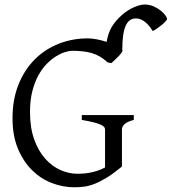

<svg xmlns="http://www.w3.org/2000/svg" viewBox="-20 -796 743 831"><path d="M508.8 -580.1Q512.2 -577.6 507.8 -570.6Q503.4 -563.5 495.4 -554.7Q487.3 -545.9 477.8 -537.4Q468.3 -528.8 461.9 -522.9L445.8 -525.9Q429.7 -541 412.6 -551Q395.5 -561 376.7 -566.4Q357.9 -571.8 336.9 -574Q315.9 -576.2 292 -576.2Q279.8 -576.2 261.5 -570.6Q243.2 -564.9 222.9 -552.5Q202.6 -540 182.6 -519.8Q162.6 -499.5 146.2 -470Q129.9 -440.4 119.9 -401.1Q109.9 -361.8 109.9 -311Q109.9 -243.2 127.9 -192.9Q146 -142.6 175.3 -109.6Q204.6 -76.7 241.2 -60.3Q277.8 -43.9 314.9 -43.9Q350.6 -43.9 380.6 -51Q410.6 -58.1 434.6 -71.3V-236.8Q434.6 -242.2 429.9 -247.3Q425.3 -252.4 413.8 -257.3Q402.3 -262.2 383.1 -267.1Q363.8 -272 334 -276.9V-297.9H559.1V-276.9Q531.2 -270 519.5 -259Q507.8 -248 507.8 -236.8V-78.1L507.3 -77.6Q506.3 -76.7 505.9 -76.7L507.8 -75.2Q471.7 -45.4 443.1 -27.8Q414.6 -10.3 390.6 -0.7Q366.7 8.8 345.2 11.7Q323.7 14.6 301.8 14.6Q252.4 14.6 204.6 -3.7Q156.7 -22 118.9 -59.3Q81.1 -96.7 57.6 -152.6Q34.2 -208.5 34.2 -284.2Q34.2 -365.2 59.8 -429.4Q85.4 -493.7 129.9 -538.3Q174.3 -583 233.6 -606.4Q293 -629.9 359.9 -629.9Q377 -629.9 398.2 -626Q419.4 -622.1 441.4 -614.7Q444.8 -633.8 450.2 -649.9Q455.6 -666 463.9 -679.9Q472.2 -693.8 483.2 -706.5Q494.1 -719.2 508.3 -731.4Q533.2 -753.4 560.3 -764.9Q587.4 -776.4 606.4 -776.4Q627.4 -776.4 645.3 -768.3Q663.1 -760.3 676 -749.8Q689 -739.3 696 -729Q703.1 -718.8 703.1 -714.4Q703.1 -710.4 696 -702.9Q689 -695.3 679.2 -687.3Q669.4 -679.2 658.9 -672.1Q648.4 -665 641.1 -661.6Q630.9 -678.2 620.8 -689Q610.8 -699.7 601.3 -705.8Q591.8 -711.9 583.5 -714.1Q575.2 -716.3 568.4 -716.3Q537.6 -716.3 523.4 -683.3Q509.3 -650.4 509.3 -580.6L508.3 -580.1Z"/></svg>

Font: Gentium Plus Afr
Style: Regular
Weight: 400
Designer: J. Victor Gaultney, Annie Olsen, Iska Routamaa, Becca Hirsbrunner
Foundry: SIL International
Version: Version 5.000